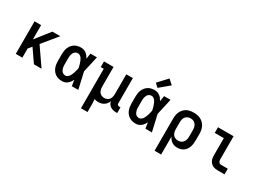

<svg xmlns="http://www.w3.org/2000/svg" viewBox="-33 -1645 3667 2711"><g transform="rotate(30 1800.0 -289.5)"><path d="M108 0V-530H215V-297L399 -530H528L329 -288L528 0H404L340 -92L262 -205L215 -148V0Z M866 8Q839 8 811.5 2Q784 -4 760.5 -18.5Q737 -33 719.5 -55Q702 -77 691.5 -102.5Q681 -128 677 -155Q673 -182 673 -210V-320Q673 -348 677 -375Q681 -402 691.5 -427.5Q702 -453 719.5 -475Q737 -497 760.5 -511.5Q784 -526 811.5 -532Q839 -538 866 -538Q889 -538 910.5 -530.5Q932 -523 950 -509.5Q968 -496 981.5 -477.5Q995 -459 1006 -439Q1009 -462 1012.5 -484.5Q1016 -507 1020 -530H1125Q1110 -465 1096 -399Q1082 -333 1066 -268Q1082 -201 1096.5 -134Q1111 -67 1127 0H1022Q1018 -24 1014 -47.5Q1010 -71 1007 -95Q996 -74 982.5 -55.5Q969 -37 951 -22Q933 -7 911 0.5Q889 8 866 8ZM866 -84Q885 -84 901.5 -96Q918 -108 928 -124Q938 -140 945.5 -158Q953 -176 958.5 -194Q964 -212 968.5 -231Q973 -250 977 -268Q973 -287 968.5 -305Q964 -323 958 -340.5Q952 -358 945 -375.5Q938 -393 927.5 -408.5Q917 -424 901 -435Q885 -446 866 -446Q852 -446 838 -441Q824 -436 814 -426Q804 -416 797.5 -403Q791 -390 787 -376.5Q783 -363 781.5 -348.5Q780 -334 780 -320V-210Q780 -196 781.5 -181.5Q783 -167 787 -153.5Q791 -140 797.5 -127Q804 -114 814 -104Q824 -94 838 -89Q852 -84 866 -84Z M1289 205V-438H1240V-530H1396V-210Q1396 -187 1401 -164Q1406 -141 1419.5 -122Q1433 -103 1455 -93.5Q1477 -84 1500 -84Q1523 -84 1545 -93.5Q1567 -103 1580.5 -122Q1594 -141 1599 -164Q1604 -187 1604 -210V-530H1711V-122Q1711 -114 1713 -106.5Q1715 -99 1720.5 -94Q1726 -89 1733.5 -86.5Q1741 -84 1748 -84H1766V8H1748Q1724 8 1700.5 3Q1677 -2 1656.5 -15Q1636 -28 1622.5 -48.5Q1609 -69 1606 -93Q1597 -71 1582.5 -51Q1568 -31 1548 -17.5Q1528 -4 1504.5 2Q1481 8 1457 8Q1440 8 1423.5 5.5Q1407 3 1391 -4Q1394 23 1395 49.5Q1396 76 1396 102V205Z M2066 8Q2039 8 2011.5 2Q1984 -4 1960.5 -18.5Q1937 -33 1919.5 -55Q1902 -77 1891.5 -102.5Q1881 -128 1877 -155Q1873 -182 1873 -210V-320Q1873 -348 1877 -375Q1881 -402 1891.5 -427.5Q1902 -453 1919.5 -475Q1937 -497 1960.5 -511.5Q1984 -526 2011.5 -532Q2039 -538 2066 -538Q2089 -538 2110.5 -530.5Q2132 -523 2150 -509.5Q2168 -496 2181.5 -477.5Q2195 -459 2206 -439Q2209 -462 2212.5 -484.5Q2216 -507 2220 -530H2325Q2310 -465 2296 -399Q2282 -333 2266 -268Q2282 -201 2296.5 -134Q2311 -67 2327 0H2222Q2218 -24 2214 -47.5Q2210 -71 2207 -95Q2196 -74 2182.5 -55.5Q2169 -37 2151 -22Q2133 -7 2111 0.5Q2089 8 2066 8ZM2066 -84Q2085 -84 2101.5 -96Q2118 -108 2128 -124Q2138 -140 2145.5 -158Q2153 -176 2158.5 -194Q2164 -212 2168.5 -231Q2173 -250 2177 -268Q2173 -287 2168.5 -305Q2164 -323 2158 -340.5Q2152 -358 2145 -375.5Q2138 -393 2127.5 -408.5Q2117 -424 2101 -435Q2085 -446 2066 -446Q2052 -446 2038 -441Q2024 -436 2014 -426Q2004 -416 1997.5 -403Q1991 -390 1987 -376.5Q1983 -363 1981.5 -348.5Q1980 -334 1980 -320V-210Q1980 -196 1981.5 -181.5Q1983 -167 1987 -153.5Q1991 -140 1997.5 -127Q2004 -114 2014 -104Q2024 -94 2038 -89Q2052 -84 2066 -84ZM2081 -584 2024 -636 2162 -784 2238 -716Z M2489 205V-320Q2489 -349 2494 -377.5Q2499 -406 2511.5 -432Q2524 -458 2544 -479.5Q2564 -501 2589.5 -514.5Q2615 -528 2643.5 -533Q2672 -538 2701 -538Q2730 -538 2759 -533Q2788 -528 2814 -514.5Q2840 -501 2861 -480Q2882 -459 2895 -433Q2908 -407 2913.5 -378Q2919 -349 2919 -320V-210Q2919 -184 2915.5 -157.5Q2912 -131 2903.5 -106Q2895 -81 2880 -59Q2865 -37 2843.5 -21.5Q2822 -6 2796 1Q2770 8 2744 8Q2720 8 2697 2.5Q2674 -3 2654.5 -16Q2635 -29 2620.5 -48Q2606 -67 2596 -88V205ZM2701 -84Q2717 -84 2732.5 -87.5Q2748 -91 2761.5 -99.5Q2775 -108 2785 -120.5Q2795 -133 2801 -148Q2807 -163 2809.5 -178.5Q2812 -194 2812 -210V-320Q2812 -336 2809.5 -351.5Q2807 -367 2801 -382Q2795 -397 2785 -409.5Q2775 -422 2761.5 -430.5Q2748 -439 2732.5 -442.5Q2717 -446 2701 -446Q2678 -446 2656 -436.5Q2634 -427 2620 -408Q2606 -389 2601 -366Q2596 -343 2596 -320V-210Q2596 -187 2601 -164Q2606 -141 2620 -122Q2634 -103 2656 -93.5Q2678 -84 2701 -84Z M3401 0Q3380 0 3359.5 -3.5Q3339 -7 3320.5 -16Q3302 -25 3287 -40Q3272 -55 3263 -74Q3254 -93 3250.5 -113.5Q3247 -134 3247 -155V-438H3099V-530H3353V-155Q3353 -144 3355.5 -132.5Q3358 -121 3364 -111.5Q3370 -102 3380 -97Q3390 -92 3401 -92H3511V0Z"/></g></svg>

Font: Iosevka Slab Semibold Extended
Style: Regular
Weight: 600
Width: 7
Monospace: yes
Designer: Belleve Invis
Foundry: Belleve Invis
Version: Version 11.1.0; ttfautohint (v1.8.3)